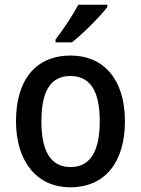

<svg xmlns="http://www.w3.org/2000/svg" viewBox="-20 -786 599 816"><path d="M436 -756V-766H313C289 -721 249 -661 216 -618V-606H286C333 -643 408 -718 436 -756ZM511 -271C511 -451 418 -550 281 -550C132 -550 48 -447 48 -271C48 -97 139 10 278 10C427 10 511 -97 511 -271ZM156 -271C156 -395 193 -463 279 -463C366 -463 404 -395 404 -271C404 -147 366 -76 280 -76C193 -76 156 -147 156 -271Z"/></svg>

Font: Noto Sans Bengali SemiCondensed Medium
Style: Regular
Weight: 500
Width: 4
Designer: Joana Ranito - Universal Thirst; Jelle Bosma - Monotype Design Team
Foundry: Universal Thirst ehf.
Version: Version 3.000